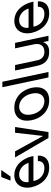

<svg xmlns="http://www.w3.org/2000/svg" viewBox="1076 -1846 782 2973"><g transform="rotate(-90 1466.5 -360.0)"><path d="M543 -164.1Q543.9 -120.6 531.7 -87.6Q519.5 -54.7 495.8 -32.7Q472.2 -10.7 437.7 0.2Q403.3 11.2 359.4 11.2Q297.4 11.2 247.3 -9Q197.3 -29.3 159.2 -65.2Q121.1 -101.1 94.7 -150.9Q68.4 -200.7 54.2 -259.8Q42 -318.4 49.6 -367.7Q57.1 -417 81.5 -452.9Q106 -488.8 146.2 -508.8Q186.5 -528.8 239.3 -528.8Q285.2 -528.8 323.5 -515.6Q361.8 -502.4 393.1 -480Q424.3 -457.5 448.5 -427.7Q472.7 -397.9 490.5 -365.2Q508.3 -332.5 519.8 -298.3Q531.2 -264.2 536.6 -232.9H149.4Q155.3 -199.2 170.9 -168.5Q186.5 -137.7 211.4 -114.3Q236.3 -90.8 270.3 -76.9Q304.2 -63 346.7 -63Q400.9 -63 429.7 -87.9Q458.5 -112.8 459 -164.1ZM430.2 -308.1Q421.9 -338.4 404.8 -365Q387.7 -391.6 364 -411.4Q340.3 -431.2 311.3 -442.6Q282.2 -454.1 250.5 -454.1Q217.8 -454.1 193.6 -442.6Q169.4 -431.2 154.5 -411.1Q139.6 -391.1 134.3 -364.7Q128.9 -338.4 133.3 -308.1ZM320.3 -731 220.2 -587.9H156.2L211.4 -731Z M816.4 0 514.6 -517.1H609.4L845.7 -85.9H847.7L897 -517.1H985.8L907.2 0Z M1091.8 -257.8Q1079.6 -314.9 1085.2 -364.5Q1090.8 -414.1 1114.7 -450.4Q1138.7 -486.8 1180.9 -507.8Q1223.1 -528.8 1284.7 -528.8Q1346.2 -528.8 1397.5 -507.8Q1448.7 -486.8 1488.3 -450.4Q1527.8 -414.1 1554.4 -364.5Q1581.1 -314.9 1593.3 -257.8Q1605.5 -200.7 1599.6 -151.6Q1593.8 -102.5 1569.8 -66.4Q1545.9 -30.3 1503.4 -9.5Q1460.9 11.2 1399.4 11.2Q1337.9 11.2 1286.6 -9.5Q1235.4 -30.3 1196 -66.4Q1156.7 -102.5 1130.1 -151.6Q1103.5 -200.7 1091.8 -257.8ZM1181.2 -257.8Q1191.4 -210.9 1211.7 -174.6Q1231.9 -138.2 1259 -113.5Q1286.1 -88.9 1318.4 -75.9Q1350.6 -63 1383.8 -63Q1417 -63 1443.6 -75.9Q1470.2 -88.9 1486.8 -113.5Q1503.4 -138.2 1508.5 -174.6Q1513.7 -210.9 1503.4 -257.8Q1493.7 -304.7 1473.1 -341.3Q1452.6 -377.9 1425.5 -402.8Q1398.4 -427.7 1366.2 -440.9Q1334 -454.1 1300.8 -454.1Q1267.6 -454.1 1241 -440.9Q1214.4 -427.7 1197.8 -402.8Q1181.2 -377.9 1176.3 -341.3Q1171.4 -304.7 1181.2 -257.8Z M1686.5 -713.9 1838.4 0H1753.4L1602.1 -713.9Z M2318.8 0 2301.3 -82H2299.3Q2282.2 -33.7 2245.1 -11.2Q2208 11.2 2150.9 11.2Q2099.6 11.2 2062.5 -2.4Q2025.4 -16.1 1999.5 -40.8Q1973.6 -65.4 1957.8 -100.1Q1941.9 -134.8 1933.1 -176.8L1860.8 -517.1H1945.3L2020 -167Q2025.4 -143.1 2036.6 -123.8Q2047.9 -104.5 2064.2 -91.1Q2080.6 -77.6 2101.6 -70.3Q2122.6 -63 2147 -63Q2185.5 -63 2211.7 -75.2Q2237.8 -87.4 2252.4 -109.1Q2267.1 -130.9 2270.3 -160.4Q2273.4 -189.9 2266.1 -225.1L2203.6 -517.1H2288.6L2398.9 0Z M2932.6 -164.1Q2933.6 -120.6 2921.4 -87.6Q2909.2 -54.7 2885.5 -32.7Q2861.8 -10.7 2827.4 0.2Q2793 11.2 2749 11.2Q2687 11.2 2637 -9Q2586.9 -29.3 2548.8 -65.2Q2510.7 -101.1 2484.4 -150.9Q2458 -200.7 2443.8 -259.8Q2431.6 -318.4 2439.2 -367.7Q2446.8 -417 2471.2 -452.9Q2495.6 -488.8 2535.9 -508.8Q2576.2 -528.8 2628.9 -528.8Q2674.8 -528.8 2713.1 -515.6Q2751.5 -502.4 2782.7 -480Q2814 -457.5 2838.1 -427.7Q2862.3 -397.9 2880.1 -365.2Q2897.9 -332.5 2909.4 -298.3Q2920.9 -264.2 2926.3 -232.9H2539.1Q2544.9 -199.2 2560.5 -168.5Q2576.2 -137.7 2601.1 -114.3Q2626 -90.8 2659.9 -76.9Q2693.8 -63 2736.3 -63Q2790.5 -63 2819.3 -87.9Q2848.1 -112.8 2848.6 -164.1ZM2819.8 -308.1Q2811.5 -338.4 2794.4 -365Q2777.3 -391.6 2753.7 -411.4Q2730 -431.2 2700.9 -442.6Q2671.9 -454.1 2640.1 -454.1Q2607.4 -454.1 2583.3 -442.6Q2559.1 -431.2 2544.2 -411.1Q2529.3 -391.1 2523.9 -364.7Q2518.6 -338.4 2522.9 -308.1Z"/></g></svg>

Font: XB Khoramshahr
Style: Oblique
Weight: 400
Italic angle: 12°
Designer: Behnam
Foundry: Irmug
Version: Version 8.005 2009